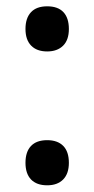

<svg xmlns="http://www.w3.org/2000/svg" viewBox="-20 -564 293 596"><path d="M126.5 -404.3Q94.2 -404.3 76.7 -422.4Q59.1 -440.4 59.1 -474.1Q59.1 -507.8 76.2 -526.1Q93.3 -544.4 126.5 -544.4Q159.7 -544.4 176.8 -526.4Q193.8 -508.3 193.8 -474.1Q193.8 -439.9 175.8 -422.1Q157.7 -404.3 126.5 -404.3ZM126.5 11.2Q93.8 11.2 76.4 -6.8Q59.1 -24.9 59.1 -58.6Q59.1 -92.8 76.2 -110.8Q93.3 -128.9 126.5 -128.9Q158.7 -128.9 176.3 -111.1Q193.8 -93.3 193.8 -58.6Q193.8 -24.9 176 -6.8Q158.2 11.2 126.5 11.2Z"/></svg>

Font: Open Sans
Style: Regular
Weight: 600
Width: 3
Foundry: Ascender Corporation
Version: Version 1.000